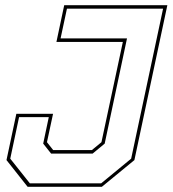

<svg xmlns="http://www.w3.org/2000/svg" viewBox="-20 -720 665 740"><path d="M86.5 0 5 -103 43 -281.5H184.5L161 -172L185 -141.5H334L371 -172L453.5 -558.5H197.5L227.5 -700H625L498 -103L372.5 0ZM95 -13.5H370L485.5 -108.5L608.5 -686.5H238L213.5 -572H469.5L383.5 -166.5L337 -128H177L146.5 -166.5L168 -268.5H53.5L19.5 -108.5Z"/></svg>

Font: Tourney Thin Thin
Style: Italic
Weight: 250
Italic angle: -12°
Version: Version 1.015